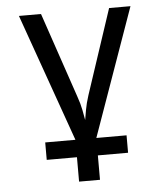

<svg xmlns="http://www.w3.org/2000/svg" viewBox="-52 -596 705 823"><g transform="rotate(-5 300.0 -185.0)"><path d="M125 75V0H255L60 -550H155L279 -185Q291 -151 296 -124.5Q301 -98 304 -81Q307 -98 311.5 -124.5Q316 -151 327 -185L448 -550H540L345 0H475V75H345V180H255V75Z"/></g></svg>

Font: JetBrainsMonoNL NF
Style: Regular
Weight: 400
Designer: Philipp Nurullin, Konstantin Bulenkov
Foundry: JetBrains
Version: Version 2.304; ttfautohint (v1.8.4.7-5d5b);Nerd Fonts 3.2.1